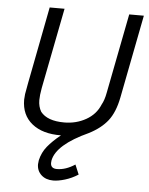

<svg xmlns="http://www.w3.org/2000/svg" viewBox="-54 -594 658 849"><g transform="rotate(5 275.0 -169.5)"><path d="M141 145Q141 139 143 127Q151 92 173 65Q195 38 231 9Q149 10 102 -28Q55 -66 55 -134Q55 -141 57 -159L66 -209L73 -245L132 -550H198L128 -192Q122 -159 122 -138Q122 -109 135 -87Q165 -49 240 -49Q293 -49 336.5 -73.5Q380 -98 398 -142Q410 -163 416 -196L485 -550H550L478 -180Q465 -114 435.5 -76.5Q406 -39 353 -12Q213 52 199 123Q198 127 198 134Q198 159 226 159Q265 159 306 132L324 175Q296 193 266 202Q236 211 214 211Q181 211 161 192.5Q141 174 141 145Z"/></g></svg>

Font: Cambay Devanagari
Style: Italic
Weight: 400
Italic angle: -11°
Designer: Pooja Saxena
Foundry: Pooja Saxena
Version: Version 1.018;PS 001.018;hotconv 1.0.70;makeotf.lib2.5.58329